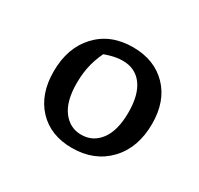

<svg xmlns="http://www.w3.org/2000/svg" viewBox="-81 -820 533 513"><g transform="rotate(30 185.5 -563.5)"><path d="M190 -406Q124 -406 85 -447.5Q46 -489 46 -559Q46 -632 87.5 -676.5Q129 -721 198 -721Q264 -721 304 -680Q344 -639 344 -569Q344 -495 301.5 -450.5Q259 -406 190 -406ZM194 -449Q230 -449 252 -478.5Q274 -508 274 -564Q274 -618 252.5 -647Q231 -676 192 -676Q174 -676 153.5 -670Q133 -664 106 -652L145 -679Q130 -652 122.5 -624Q115 -596 115 -563Q115 -507 137 -478Q159 -449 194 -449Z"/></g></svg>

Font: Piazzolla Thin Medium
Style: Regular
Weight: 500
Version: Version 2.005